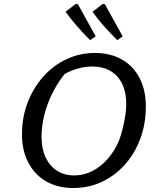

<svg xmlns="http://www.w3.org/2000/svg" viewBox="-20 -932 784 961"><path d="M346 9Q269 9 211.5 -24Q154 -57 122 -117.5Q90 -178 90 -259Q90 -345 118.5 -419Q147 -493 196.5 -548.5Q246 -604 312.5 -635.5Q379 -667 455 -667Q532 -667 589.5 -634.5Q647 -602 678.5 -541.5Q710 -481 710 -399Q710 -313 682.5 -238.5Q655 -164 605.5 -108.5Q556 -53 490 -22Q424 9 346 9ZM352 -54Q399 -54 441.5 -75.5Q484 -97 518.5 -136Q553 -175 576 -229Q586 -256 594 -288.5Q602 -321 607 -353Q612 -385 612 -410Q612 -499 567 -549Q522 -599 442 -599Q401 -599 360 -586Q319 -573 278 -547L313 -573Q274 -527 246 -473Q218 -419 203 -361Q188 -303 188 -248Q188 -188 208 -145Q228 -102 264.5 -78Q301 -54 352 -54ZM431 -731Q391 -771 362 -805Q333 -839 308 -873L359 -912L370 -911L459 -750ZM567 -731Q526 -772 496.5 -805.5Q467 -839 443 -873L494 -912L505 -911L594 -750Z"/></svg>

Font: Piazzolla Thin Medium
Style: Italic
Weight: 500
Italic angle: -11.3°
Version: Version 2.005